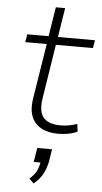

<svg xmlns="http://www.w3.org/2000/svg" viewBox="-61 -675 522 986"><g transform="rotate(5 200.5 -182.5)"><path d="M254 8Q202 8 166.5 -11.5Q131 -31 116.5 -68Q102 -105 110 -158L156 -446H45L52 -487H162L186 -638H234L210 -487H401L394 -446H203L159 -167Q148 -96 175 -66Q202 -36 263 -36Q286 -36 307 -40Q328 -44 348 -51L353 -12Q337 -3 309.5 2.5Q282 8 254 8ZM151 273 127 250Q153 228 163.5 206Q174 184 178 156L190 163H142L154 90H230L221 149Q214 188 197.5 218.5Q181 249 151 273Z"/></g></svg>

Font: Nunito Sans 10pt SemiExpanded ExtraLight
Style: Italic
Weight: 250
Width: 6
Italic angle: -9°
Designer: Vernon Adams
Foundry: Vernon Adams
Version: Version 3.101;gftools[0.9.27]